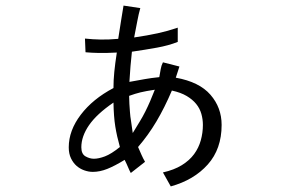

<svg xmlns="http://www.w3.org/2000/svg" viewBox="-20 -587 1040 687"><path d="M409 -61Q398 -100 392.5 -134.5Q387 -169 386 -220Q326 -179 298.5 -139Q271 -99 271 -60Q271 -36 286 -27.5Q301 -19 316 -19Q333 -19 355.5 -27.5Q378 -36 409 -61ZM534 -266Q501 -261 482.5 -256.5Q464 -252 442 -244Q442 -229 443 -215Q444 -201 445 -186Q446 -171 449 -153Q452 -135 455 -111Q469 -134 480 -152Q491 -170 500 -188Q509 -206 517 -224.5Q525 -243 534 -266ZM773 -140Q773 -54 723.5 1.5Q674 57 591 80L563 30Q603 21 630.5 4Q658 -13 674.5 -35.5Q691 -58 698.5 -85Q706 -112 706 -140Q706 -160 700.5 -179.5Q695 -199 682 -215Q669 -231 648 -243.5Q627 -256 595 -263Q569 -202 540 -153Q511 -104 474 -61Q481 -45 486.5 -32.5Q492 -20 499 -8L448 32Q443 23 438.5 12Q434 1 426 -15Q390 7 363.5 17.5Q337 28 312 28Q297 28 281.5 22.5Q266 17 254 6.5Q242 -4 234 -20.5Q226 -37 226 -60Q226 -120 269 -176.5Q312 -233 386 -272Q386 -300 389 -330Q392 -360 398 -399Q360 -397 334 -397.5Q308 -398 286 -400L284 -449Q312 -446 340 -445.5Q368 -445 403 -448Q409 -486 413.5 -515Q418 -544 422 -567L482 -558Q476 -537 471.5 -512.5Q467 -488 460 -453Q508 -460 544.5 -468Q581 -476 616 -488V-437Q583 -424 541.5 -416.5Q500 -409 452 -402Q449 -374 447 -351Q445 -328 443 -294Q476 -300 498.5 -304Q521 -308 550 -311Q553 -327 555 -339.5Q557 -352 563 -364L622 -349Q619 -341 616.5 -332Q614 -323 609 -309Q693 -294 733 -248Q773 -202 773 -140Z"/></svg>

Font: NanumGothicCoding
Style: Regular
Weight: 400
Monospace: yes
Designer: Kwon Bruce; Nicolas Noh; Sung-woo Choi; Go-un Cha; Soo-hyun Park;
Foundry: NHN Corporation
Version: Version 2.000;PS 1;hotconv 1.0.49;makeotf.lib2.0.14853